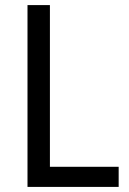

<svg xmlns="http://www.w3.org/2000/svg" viewBox="-20 -734 508 754"><path d="M88 0H446V-79H176V-714H88Z"/></svg>

Font: Noto Sans Malayalam SemiCondensed
Style: Regular
Weight: 400
Width: 4
Designer: Jelle Bosma - Monotype Design Team
Foundry: Monotype Imaging Inc.
Version: Version 2.104